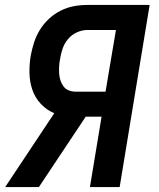

<svg xmlns="http://www.w3.org/2000/svg" viewBox="-20 -755 640 775"><path d="M137 0H1L199 -298Q168 -311 145 -335.5Q122 -360 111 -391.5Q100 -423 99 -458.5Q98 -494 104 -530Q109 -557 117.5 -583.5Q126 -610 141 -634.5Q156 -659 177.5 -679Q199 -699 225 -712Q251 -725 278 -730Q305 -735 332 -735H584L463 0H343L390 -284H326ZM285 -385H406L448 -634H333Q311 -634 289.5 -624Q268 -614 253.5 -596Q239 -578 232 -556.5Q225 -535 222 -514Q219 -499 218.5 -484.5Q218 -470 219 -456Q220 -442 224.5 -429Q229 -416 237 -405.5Q245 -395 258 -390Q271 -385 285 -385Z"/></svg>

Font: Iosevka Extended Oblique
Style: Bold
Weight: 700
Width: 7
Italic angle: -9°
Monospace: yes
Designer: Belleve Invis
Foundry: Belleve Invis
Version: Version 32.5.0; ttfautohint (v1.8.4)